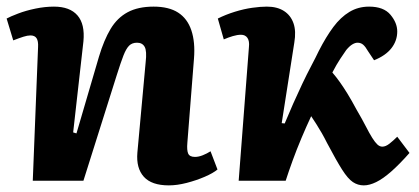

<svg xmlns="http://www.w3.org/2000/svg" viewBox="-20 -546 1267 580"><path d="M637 -34Q624 -23 598.5 -12Q573 -1 544 6.5Q515 14 490 14Q438 14 414.5 -12Q391 -38 395 -85L420 -358Q424 -392 417 -404.5Q410 -417 394 -417Q379 -417 370 -408Q361 -399 353 -378.5Q345 -358 333 -320L232 0H79L95 -404Q96 -422 90.5 -430.5Q85 -439 72 -439Q63 -439 50.5 -435Q38 -431 20 -424L0 -490Q11 -496 34.5 -505Q58 -514 87 -520Q116 -526 143 -526Q191 -526 214 -499.5Q237 -473 232 -421L201 -146L211 -143L279 -375Q294 -425 314 -458.5Q334 -492 365.5 -509Q397 -526 444 -526Q490 -526 518 -508Q546 -490 558 -454.5Q570 -419 566 -369L546 -115Q544 -92 548.5 -82Q553 -72 569 -72Q580 -72 592.5 -77Q605 -82 616 -89Z M831 -174 840 -173Q852 -202 865.5 -232.5Q879 -263 893 -292.5Q907 -322 920.5 -347.5Q934 -373 943 -392Q965 -435 987 -464.5Q1009 -494 1035.5 -510Q1062 -526 1095 -526Q1139 -526 1159.5 -501.5Q1180 -477 1180 -451Q1180 -423 1162.5 -400.5Q1145 -378 1110 -364L1092 -391Q1084 -405 1077 -411Q1070 -417 1060 -417Q1053 -417 1044.5 -412Q1036 -407 1026 -395Q1019 -385 1008 -368.5Q997 -352 984 -327Q996 -313 1007 -297.5Q1018 -282 1030 -262.5Q1042 -243 1057 -215Q1074 -186 1085 -164.5Q1096 -143 1104.5 -129.5Q1113 -116 1120 -109.5Q1127 -103 1135 -103Q1145 -103 1156.5 -112Q1168 -121 1180 -133L1217 -84Q1187 -50 1162 -28Q1137 -6 1116.5 4Q1096 14 1079 14Q1061 14 1046 4Q1031 -6 1013.5 -33.5Q996 -61 968 -114Q960 -130 952 -144Q944 -158 936 -170.5Q928 -183 920 -195Q905 -163 890.5 -128.5Q876 -94 864 -61Q852 -28 843 0H701L732 -404Q734 -422 727.5 -431.5Q721 -441 708 -441Q697 -441 683.5 -437Q670 -433 656 -427L638 -490Q662 -502 689.5 -510.5Q717 -519 742 -522.5Q767 -526 786 -526Q817 -526 837.5 -513Q858 -500 866.5 -476Q875 -452 869 -417Z"/></svg>

Font: Literata
Style: Bold Italic
Weight: 700
Italic angle: -2°
Designer: Latin by Veronika Burian and Jose Scaglione. Greek by Irene Vlachou. Cyrillic by Vera Evstafieva
Foundry: TypeTogether
Version: Version 3.103;gftools[0.9.29]